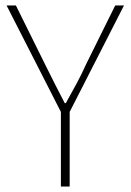

<svg xmlns="http://www.w3.org/2000/svg" viewBox="-20 -680 476 700"><path d="M202 0V-272L4 -660H38L144 -446Q162 -410 179.5 -375Q197 -340 216 -304H220Q240 -340 259 -375Q278 -410 294 -446L400 -660H432L234 -272V0Z"/></svg>

Font: Assistant ExtraLight
Style: Regular
Weight: 200
Designer: Hebrew By Ben Nathan, Latin by Paul Hunt
Version: Version 3.000